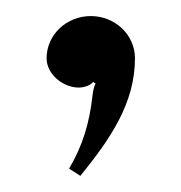

<svg xmlns="http://www.w3.org/2000/svg" viewBox="-20 -631 225 239"><path d="M38 -558.5C38 -538.4 58.7 -522 78 -522C85 -522 93 -525 96 -529L99 -527C97 -523 95.9 -519 95 -511C91.5 -479.2 83.2 -449.9 66 -421.1L80 -412.1C117.6 -458.3 148 -502.8 148 -558.5C148 -587.5 123.4 -611 93 -611C62.6 -611 38 -587.5 38 -558.5Z"/></svg>

Font: Prida01
Style: Black
Weight: 900
Designer: gluk
Foundry: gluk
Version: Version 00.072